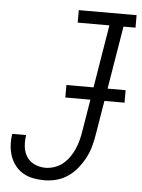

<svg xmlns="http://www.w3.org/2000/svg" viewBox="-53 -777 610 827"><g transform="rotate(5 252.0 -363.5)"><path d="M170 8Q145 8 121.5 3.5Q98 -1 78 -12.5Q58 -24 43.5 -42.5Q29 -61 21.5 -83Q14 -105 12.5 -129.5Q11 -154 15 -179H75Q71 -154 73.5 -129.5Q76 -105 88.5 -85.5Q101 -66 123 -56Q145 -46 170 -46Q189 -46 209.5 -53Q230 -60 246 -73.5Q262 -87 274 -104.5Q286 -122 294 -141Q302 -160 307 -179.5Q312 -199 315 -219L391 -681H254V-735H504V-681H452L374 -210Q370 -184 363 -158Q356 -132 343.5 -107.5Q331 -83 313 -60.5Q295 -38 272 -22Q249 -6 222.5 1Q196 8 170 8ZM485 -355H229V-409H485Z"/></g></svg>

Font: Iosevka QP Light
Style: Italic
Weight: 300
Italic angle: -9°
Designer: Belleve Invis
Foundry: Belleve Invis
Version: Version 20.0.0; ttfautohint (v1.8.4)